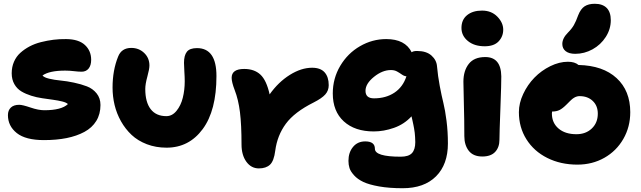

<svg xmlns="http://www.w3.org/2000/svg" viewBox="-20 -810 3395 1017"><path d="M212.9 -67.9Q115.7 -67.9 68.8 -105.2Q22 -142.6 22 -200.2Q22 -225.6 37.4 -240.2Q52.7 -254.9 82 -254.9Q99.1 -254.9 141.4 -240.5Q183.6 -226.1 214.8 -226.1Q305.7 -226.1 339.8 -258.8Q331.1 -267.1 309.6 -272.5Q288.1 -277.8 261.5 -281.5Q234.9 -285.2 204.3 -289.6Q173.8 -293.9 145.3 -303Q116.7 -312 93.5 -325.7Q70.3 -339.4 56.2 -364Q42 -388.7 42 -421.9Q42 -455.1 54 -482.7Q65.9 -510.3 87.4 -529.8Q108.9 -549.3 136.5 -564Q164.1 -578.6 197 -586.9Q230 -595.2 262.9 -599.4Q295.9 -603.5 330.1 -603Q396.5 -602.5 429.7 -571.8Q462.9 -541 462.9 -493.2Q462.9 -463.9 449.5 -447Q436 -430.2 412.1 -430.2Q395.5 -430.2 371.8 -433.1Q348.1 -436 325.2 -436Q241.7 -436 205.1 -410.2Q212.9 -399.9 240 -393.3Q267.1 -386.7 300.5 -383.5Q334 -380.4 371.8 -372.3Q409.7 -364.3 440.4 -352.5Q471.2 -340.8 491.7 -315.4Q512.2 -290 512.2 -253.9Q512.2 -205.6 490 -169.4Q467.8 -133.3 427 -111.3Q386.2 -89.4 332.8 -78.6Q279.3 -67.9 212.9 -67.9Z M862.3 -27.8Q805.7 -27.8 757.8 -46.1Q710 -64.5 677 -95.5Q644 -126.5 620.8 -167.7Q597.7 -209 586.9 -254.2Q576.2 -299.3 576.2 -346.2Q576.2 -437.5 605.5 -509.8Q623.5 -556.2 675.3 -556.2Q715.8 -556.2 743.7 -529.5Q771.5 -502.9 771.5 -462.9Q771.5 -444.3 760.5 -404.3Q749.5 -364.3 749.5 -338.9Q749.5 -269 778.1 -231.9Q806.6 -194.8 861.3 -194.8Q892.1 -194.8 915 -222.9Q938 -251 948.2 -292Q958.5 -333 958.5 -379.9Q958.5 -400.9 956.5 -431.4Q954.6 -461.9 954.6 -477.1Q954.6 -516.1 969.7 -535.6Q984.9 -555.2 1023.4 -555.2Q1126.5 -555.2 1126.5 -407.2Q1126.5 -224.6 1053.7 -126.2Q981 -27.8 862.3 -27.8Z M1351.1 82Q1310.5 82 1284.9 46.6Q1259.3 11.2 1259.3 -44.9Q1259.3 -149.4 1251 -216.1Q1242.7 -282.7 1223.1 -333Q1207 -375 1207 -397.9Q1207 -444.8 1273.4 -444.8Q1327.1 -444.8 1359.4 -414.8Q1391.6 -384.8 1408.2 -310.1Q1454.6 -375.5 1515.1 -413.3Q1575.7 -451.2 1633.3 -451.2Q1677.7 -451.2 1699.5 -426.8Q1721.2 -402.3 1721.2 -358.9Q1721.2 -330.1 1702.9 -309.6Q1684.6 -289.1 1641.1 -267.1Q1539.6 -216.3 1494.1 -154.5Q1448.7 -92.8 1438 -12.2Q1431.2 42.5 1410.2 62.3Q1389.2 82 1351.1 82Z M2112.8 187Q2041.5 187 1988 177.5Q1934.6 168 1904.3 153.6Q1874 139.2 1855.5 118.7Q1836.9 98.1 1831.3 80.3Q1825.7 62.5 1825.7 42Q1825.7 -2.4 1849.9 -31.7Q1874 -61 1914.6 -61Q1965.8 -61 1965.8 -22Q1965.8 20 2102.5 20Q2144.5 20 2162.1 1Q2179.7 -18.1 2179.7 -57.1Q2179.7 -70.3 2178.7 -83.7Q2177.7 -97.2 2176.8 -106.7Q2175.8 -116.2 2173.3 -129.9Q2170.9 -143.6 2169.4 -150.1Q2168 -156.7 2164.6 -172.4Q2161.1 -188 2159.7 -193.8Q2121.1 -151.9 2066.9 -132.8Q2012.7 -113.8 1960 -113.8Q1859.4 -113.8 1801 -167.2Q1742.7 -220.7 1742.7 -314.9Q1742.7 -394.5 1782.2 -461.2Q1821.8 -527.8 1887 -565.4Q1952.1 -603 2025.9 -603Q2126 -603 2160.6 -533.2Q2168.9 -540 2189 -540Q2238.3 -540 2265.4 -515.9Q2292.5 -491.7 2294.9 -458Q2299.3 -407.7 2309.3 -354.7Q2319.3 -301.8 2328.6 -264.4Q2337.9 -227.1 2345.2 -169.9Q2352.5 -112.8 2352.5 -49.8Q2352.5 61 2289.6 124Q2226.6 187 2112.8 187ZM1916 -329.1Q1916 -289.1 1960.9 -289.1Q2023.9 -289.1 2069.1 -319.1Q2114.3 -349.1 2132.8 -405.8Q2120.6 -406.7 2108.6 -415.3Q2096.7 -423.8 2083 -431.4Q2069.3 -439 2050.8 -439Q2005.4 -439 1960.7 -402.8Q1916 -366.7 1916 -329.1Z M2547.4 -564.9Q2492.2 -564.9 2458.3 -592.8Q2424.3 -620.6 2424.3 -662.1Q2424.3 -705.6 2454.1 -729.7Q2483.9 -753.9 2533.2 -753.9Q2583 -753.9 2614.3 -721.9Q2645.5 -689.9 2645.5 -652.8Q2645.5 -616.7 2621.1 -590.8Q2596.7 -564.9 2547.4 -564.9ZM2534.7 19Q2486.8 19 2463.1 -11.2Q2439.5 -41.5 2439.5 -88.9Q2439.5 -178.7 2437 -262.5Q2434.6 -346.2 2434.6 -377Q2434.6 -435.1 2462.9 -471.4Q2491.2 -507.8 2550.3 -507.8Q2633.8 -507.8 2635.3 -405.8Q2635.7 -372.1 2630.6 -236.8Q2625.5 -101.6 2625.5 -69.8Q2625.5 -29.8 2602.8 -5.4Q2580.1 19 2534.7 19Z M3027.3 -524.9Q2993.7 -524.9 2976.1 -539.1Q2958.5 -553.2 2958.5 -577.1Q2958.5 -607.4 2988.3 -637.2Q3008.3 -657.2 3019.8 -677.2Q3031.2 -697.3 3042.5 -729Q3055.7 -762.7 3076.4 -776.4Q3097.2 -790 3130.4 -790Q3171.4 -790 3193.4 -768.1Q3215.3 -746.1 3215.3 -703.1Q3215.3 -655.8 3188.7 -614.3Q3162.1 -572.8 3118.7 -548.8Q3075.2 -524.9 3027.3 -524.9ZM3038.6 62Q2949.7 62 2878.9 26.6Q2808.1 -8.8 2768.3 -72.3Q2728.5 -135.7 2728.5 -215.8Q2728.5 -263.7 2751.5 -312.5Q2774.4 -361.3 2810.8 -398.7Q2847.2 -436 2894.8 -459.5Q2942.4 -482.9 2988.3 -482.9Q3024.4 -482.9 3044.4 -465.8Q3173.8 -462.9 3246.1 -396.2Q3318.4 -329.6 3318.4 -215.8Q3318.4 -137.7 3281.7 -74Q3245.1 -10.3 3181.2 25.9Q3117.2 62 3038.6 62ZM2903.3 -209Q2903.3 -159.2 2938.5 -129.2Q2973.6 -99.1 3033.2 -99.1Q3083 -99.1 3114.7 -129.4Q3146.5 -159.7 3146.5 -208Q3146.5 -250 3119.6 -275.4Q3092.8 -300.8 3050.3 -300.8Q3045.9 -300.8 3041.7 -300.3Q3037.6 -299.8 3033.4 -298.1Q3029.3 -296.4 3026.4 -295.4Q3023.4 -294.4 3018.8 -291Q3014.2 -287.6 3012.2 -286.4Q3010.3 -285.2 3004.9 -280Q2999.5 -274.9 2997.8 -273.2Q2996.1 -271.5 2989.7 -265.1Q2983.4 -258.8 2981.4 -256.8Q2960 -235.4 2943.8 -227.3Q2927.7 -219.2 2904.3 -219.2Q2903.3 -216.3 2903.3 -209Z"/></svg>

Font: Shantell Sans Bouncy
Style: Regular
Weight: 800
Designer: Stephen Nixon, Anya Danilova, Shantell Martin
Foundry: Arrow Type
Version: Version 1.006;[9816181b4]